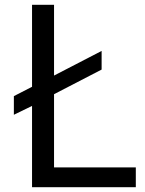

<svg xmlns="http://www.w3.org/2000/svg" viewBox="-20 -783 608 803"><path d="M548 0H114V-340L38 -303V-381L114 -420V-763H206V-467L405 -570V-492L206 -389V-83H548Z"/></svg>

Font: Open Sauce Sans
Style: Regular
Weight: 400
Designer: Alfredo Marco Pradil
Foundry: Creative Sauce Fz LLC
Version: Version 1.477